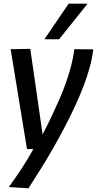

<svg xmlns="http://www.w3.org/2000/svg" viewBox="-20 -810 528 1046"><path d="M385 -542 488 -541Q483 -496 469.5 -445.5Q456 -395 435 -340.5Q414 -286 387.5 -229Q361 -172 330.5 -114Q300 -56 267.5 1Q235 58 201 112Q167 166 135 216L28 209Q64 160 98 108Q132 56 162 2H127L38 -542L145 -544L212 -78Q236 -123 258.5 -170.5Q281 -218 302 -265.5Q323 -313 339.5 -360Q356 -407 368 -453Q380 -499 385 -542ZM222 -596 354 -790H457L302 -596Z"/></svg>

Font: Georama ExtraCondensed Thin Medium
Style: Italic
Weight: 500
Italic angle: -9°
Version: Version 1.001